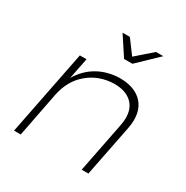

<svg xmlns="http://www.w3.org/2000/svg" viewBox="-169 -879 987 1020"><g transform="rotate(30 325.0 -369.5)"><path d="M578 -367Q578 -342 572 -313L510 0H469L530 -309Q535 -336 535 -355Q535 -415 497.5 -448.5Q460 -482 392 -482Q300 -480 233.5 -424.5Q167 -369 148 -272L95 0H54L157 -521H198L172 -391Q209 -454 268 -487.5Q327 -521 401 -523Q485 -523 531.5 -482Q578 -441 578 -367ZM498 -739H543L421 -622H370L293 -739H338L401 -654Z"/></g></svg>

Font: Gontserrat ExtraLight
Style: Italic
Weight: 275
Italic angle: -11.3°
Designer: Julieta Ulanovsky
Foundry: Julieta Ulanovsky
Version: Version 6.001